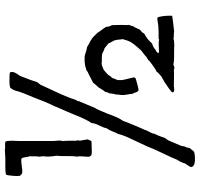

<svg xmlns="http://www.w3.org/2000/svg" viewBox="-36 -704 826 794"><g transform="rotate(-90 377.0 -307.0)"><path d="M192 -391 196 -368Q195 -367 196 -366Q197 -365 197 -364Q199 -355 190 -342Q188 -341 167 -341Q137 -339 131 -343Q129 -348 126 -350Q125 -356 127 -375Q129 -394 126 -401Q129 -414 128.5 -443Q128 -472 130 -486Q124 -523 128 -540Q128 -545 126 -559Q128 -566 127.5 -578Q127 -590 128 -597Q126 -600 124 -614.5Q122 -629 117 -632Q106 -633 84 -629.5Q62 -626 54 -630Q53 -633 47 -637Q45 -647 47 -668Q49 -691 52 -695Q60 -698 86 -698H121Q127 -698 138.5 -699Q150 -700 156 -700L159 -699Q162 -698 164 -699Q186 -699 188 -698Q192 -692 192 -672Q192 -667 191.5 -657.5Q191 -648 191 -644V-531V-499Q191 -495 192 -486Q193 -477 192.5 -470Q192 -463 190 -458Q192 -456 192 -432.5Q192 -409 192 -405Q192 -404 193 -401.5Q194 -399 194 -397Q194 -396 193 -394Q192 -392 192 -391ZM329 -480 335 -495Q352 -529 372 -583Q391 -628 392 -633Q394 -637 396.5 -647Q399 -657 402.5 -664.5Q406 -672 412 -678Q421 -681 437 -681Q470 -681 474 -679Q483 -667 460 -637Q439 -584 435 -568Q433 -563 428 -558Q423 -553 422 -549Q416 -535 401 -503.5Q386 -472 377 -450.5Q368 -429 361 -407Q361 -406 359 -403.5Q357 -401 356 -399Q355 -397 356 -395L328 -328Q320 -316 305 -278Q304 -275 297.5 -258Q291 -241 286 -231Q285 -228 280.5 -221Q276 -214 274 -211L266 -189Q264 -185 254 -160.5Q244 -136 238 -124Q237 -117 222 -89Q222 -88 222 -87Q222 -86 222 -85Q208 -54 205 -42Q204 -38 200 -33Q196 -28 194 -25Q192 -20 171 29Q170 32 169 39.5Q168 47 165 50Q164 51 163 58.5Q162 66 157 70Q152 76 150 79Q148 82 143 83.5Q138 85 136 85Q134 85 123 86Q84 88 83 69Q85 65 87.5 61Q90 57 93 52.5Q96 48 98 45Q102 30 114 11Q118 -1 139.5 -45.5Q161 -90 168 -110Q172 -120 185 -146.5Q198 -173 207 -193.5Q216 -214 220 -231Q224 -238 230.5 -254.5Q237 -271 244 -280Q245 -289 253 -305Q261 -321 263 -329L266 -344Q271 -348 281 -369Q291 -390 301.5 -416.5Q312 -443 313 -444Q316 -451 321.5 -463Q327 -475 329 -480ZM519 -370H541Q547 -369 558.5 -365Q570 -361 579 -360Q582 -358 589.5 -354Q597 -350 599 -349Q602 -348 607.5 -344Q613 -340 617 -338Q621 -334 628.5 -327Q636 -320 639 -316Q641 -312 650 -300Q659 -288 663 -281Q663 -269 670 -257Q670 -235 671 -221Q671 -219 670.5 -205.5Q670 -192 671 -187Q671 -185 668.5 -180Q666 -175 666 -170Q662 -166 658 -156Q654 -146 652 -143Q652 -141 641 -133Q638 -127 633 -122Q628 -120 621 -115Q614 -110 611 -108Q602 -100 594 -91Q578 -87 567 -76Q560 -75 554 -65Q557 -61 571 -63Q599 -65 611 -62L614 -64Q618 -65 620 -64Q652 -64 661 -65Q668 -65 681.5 -67.5Q695 -70 701 -69Q705 -63 707 -48Q709 -33 709 -20V-8Q691 -5 680 -4L645 0Q643 0 639.5 -0.5Q636 -1 633 -1Q616 -1 613 -3Q610 0 600 0Q590 0 588 1Q584 0 560 0H537Q520 0 507 -3L496 1Q493 2 490 0.5Q487 -1 485 -1Q478 0 453 -0.5Q428 -1 418 -1Q416 -1 409 0Q402 1 398.5 0Q395 -1 392 -4Q392 -10 398.5 -14Q405 -18 406 -20Q410 -22 418.5 -28.5Q427 -35 432 -38Q433 -39 435 -40L439 -42Q457 -53 460 -54Q462 -57 468.5 -62Q475 -67 477 -72Q487 -76 502.5 -87.5Q518 -99 522 -102Q524 -107 532.5 -111Q541 -115 543 -119L565 -136Q596 -170 602 -183Q605 -188 612 -212Q610 -239 606 -249Q605 -252 600.5 -259Q596 -266 595 -271L574 -288Q570 -288 561.5 -292.5Q553 -297 549 -298Q546 -299 516 -299Q515 -299 513 -299.5Q511 -300 510 -300Q504 -299 487 -292Q482 -289 474.5 -282Q467 -275 464 -272Q461 -265 451 -255Q450 -249 443 -234V-214Q444 -210 446.5 -198.5Q449 -187 451.5 -177.5Q454 -168 454 -167Q454 -159 443 -157Q438 -155 419.5 -150.5Q401 -146 400 -147L394 -153Q393 -155 390.5 -162.5Q388 -170 386 -172Q386 -179 383 -194Q380 -209 381 -217Q384 -238 383 -240Q386 -247 388 -267Q393 -275 394 -285Q398 -288 413 -313Q423 -323 432 -335Q464 -352 469 -354Q478 -357 484 -363Q487 -363 503 -368Q506 -368 519 -370Z"/></g></svg>

Font: FuturaRenner
Style: Regular
Weight: 400
Designer: Bastien Sozeau
Foundry: NBR — Bastien Sozeau
Version: Version 2.001;PS 002.001;hotconv 1.0.88;makeotf.lib2.5.64775